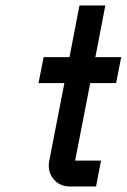

<svg xmlns="http://www.w3.org/2000/svg" viewBox="-20 -676 459 696"><path d="M252.4 -93.8H346.2L328.1 0H234.4Q195.3 0 173.3 -27.8Q156.7 -48.3 156.7 -75.2Q156.7 -84 158.7 -93.8L213.4 -375H119.6L138.2 -468.8H231.9L268.1 -656.2H361.8L325.7 -468.8H419.4L400.9 -375H307.1Z"/></svg>

Font: Lambda
Style: Italic
Weight: 400
Italic angle: -11°
Designer: GGBotNet
Version: 0.22